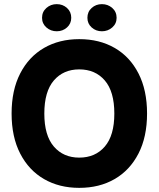

<svg xmlns="http://www.w3.org/2000/svg" viewBox="-20 -893 766 927"><path d="M362.5 14Q266 14 192.5 -28.5Q119 -71 77.5 -151.5Q36 -232 36 -345Q36 -457.6 77.5 -538.3Q119 -619 192.5 -661.5Q266 -704 362.6 -704Q460.3 -704 533.8 -661.5Q607.4 -619 648.7 -538.3Q690 -457.6 690 -345Q690 -232 648.5 -151.5Q607 -71 533.5 -28.5Q460.1 14 362.5 14ZM362.6 -132Q440 -132 486 -185.5Q532 -239 532 -344.6Q532 -451 486 -504.5Q440 -558 362.6 -558Q286 -558 240 -504.5Q194 -451 194 -344.6Q194 -239 240 -185.5Q286 -132 362.6 -132ZM472 -742Q443 -742 422.5 -760.5Q402 -779 402 -807Q402 -836 422.5 -854.5Q443 -873 472 -873Q501 -873 522 -854.5Q543 -836 543 -807Q543 -779 522 -760.5Q501 -742 472 -742ZM254 -742Q225 -742 204 -760.5Q183 -779 183 -807Q183 -836 204 -854.5Q225 -873 254 -873Q283 -873 303.5 -854.5Q324 -836 324 -807Q324 -779 303.5 -760.5Q283 -742 254 -742Z"/></svg>

Font: Radio Canada Big
Style: Regular
Weight: 400
Designer: Étienne Aubert Bonn
Foundry: Coppers and Brasses
Version: Version 1.001